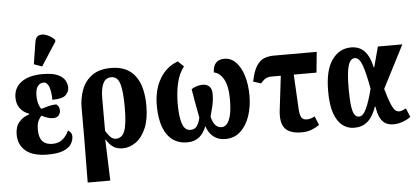

<svg xmlns="http://www.w3.org/2000/svg" viewBox="-62 -961 2895 1329"><g transform="rotate(-5 1385.5 -297.0)"><path d="M238 10Q136 10 85.5 -32.5Q35 -75 35 -147Q35 -201 63 -233.5Q91 -266 133 -278V-283Q96 -296 72.5 -326Q49 -356 49 -401Q49 -470 102 -509Q155 -548 250 -548Q318 -548 354.5 -531.5Q391 -515 405 -490Q419 -465 419 -441Q419 -410 395 -387.5Q371 -365 302 -365Q302 -421 289.5 -455Q277 -489 251 -489Q226 -489 210.5 -467.5Q195 -446 195 -403Q195 -370 203 -344.5Q211 -319 221 -309Q242 -316 271.5 -323.5Q301 -331 326 -331Q348 -316 348 -288Q348 -267 335.5 -252.5Q323 -238 297 -238Q277 -238 257 -245Q237 -252 217 -262Q207 -252 195.5 -230.5Q184 -209 184 -166Q184 -61 277 -61Q323 -61 351 -87Q379 -113 391 -144Q402 -138 410 -127Q418 -116 418 -99Q418 -75 403 -49.5Q388 -24 349 -7Q310 10 238 10ZM252 -601 196 -621 220 -773Q225 -809 249 -817.5Q273 -826 303 -814Q333 -802 358 -777V-765Z M496 227 499 -90V-292Q499 -358 521 -417Q543 -476 593 -512.5Q643 -549 726 -549Q836 -549 891.5 -477Q947 -405 947 -268Q947 -174 920.5 -112Q894 -50 851 -19Q808 12 760 12Q717 12 691.5 -6.5Q666 -25 645 -59H643L653 227ZM718 -58Q760 -58 778.5 -105.5Q797 -153 797 -270Q797 -379 781.5 -432Q766 -485 722 -485Q682 -485 664.5 -448Q647 -411 647 -344V-119Q659 -98 676.5 -78Q694 -58 718 -58Z M1208 10Q1116 10 1067.5 -61Q1019 -132 1019 -264Q1019 -371 1064.5 -448Q1110 -525 1190 -554L1230 -516Q1194 -470 1179 -404Q1164 -338 1164 -261Q1164 -169 1181 -121.5Q1198 -74 1237 -74Q1266 -74 1281.5 -95.5Q1297 -117 1305 -153Q1293 -212 1283.5 -268.5Q1274 -325 1269 -354Q1284 -364 1304.5 -371Q1325 -378 1347 -378Q1375 -378 1393 -362Q1411 -346 1411 -307Q1411 -284 1408.5 -264.5Q1406 -245 1400 -219Q1394 -193 1383 -153Q1401 -74 1454 -74Q1473 -74 1489.5 -91Q1506 -108 1516.5 -149.5Q1527 -191 1527 -264Q1527 -353 1500 -401Q1473 -449 1432 -456Q1435 -544 1512 -544Q1558 -544 1592 -509.5Q1626 -475 1645 -414Q1664 -353 1664 -274Q1664 -198 1642 -133.5Q1620 -69 1577.5 -29.5Q1535 10 1473 10Q1422 10 1389 -17Q1356 -44 1341 -91Q1323 -43 1290.5 -16.5Q1258 10 1208 10Z M2002 10Q1920 10 1886.5 -29.5Q1853 -69 1864 -159L1892 -393H1826Q1805 -393 1789 -385Q1773 -377 1751 -352L1698 -369Q1712 -442 1736 -478Q1760 -514 1790.5 -525Q1821 -536 1853 -536H2154L2140 -393H1982L1995 -150Q1997 -115 2007 -95.5Q2017 -76 2047 -76Q2071 -76 2101 -92L2126 -31Q2108 -17 2076 -3.5Q2044 10 2002 10Z M2366 10Q2322 10 2286.5 -17Q2251 -44 2230 -102.5Q2209 -161 2209 -257Q2209 -403 2260 -474.5Q2311 -546 2394 -546Q2425 -546 2452.5 -533.5Q2480 -521 2502 -488.5Q2524 -456 2538 -394H2541L2579 -536H2749L2597 -240Q2617 -168 2632 -133Q2647 -98 2659.5 -87Q2672 -76 2687 -76Q2696 -76 2709 -80.5Q2722 -85 2735 -92L2760 -31Q2736 -13 2704 -1.5Q2672 10 2642 10Q2612 10 2589 -1Q2566 -12 2550 -41Q2534 -70 2526 -123H2522Q2509 -86 2490 -56Q2471 -26 2441.5 -8Q2412 10 2366 10ZM2407 -64Q2436 -64 2459 -114.5Q2482 -165 2503 -249Q2483 -362 2463 -416Q2443 -470 2413 -470Q2381 -470 2366.5 -421.5Q2352 -373 2352 -264Q2352 -186 2358 -142.5Q2364 -99 2376 -81.5Q2388 -64 2407 -64Z"/></g></svg>

Font: Noto Serif ExtraCondensed ExtraBold
Style: Regular
Weight: 800
Width: 2
Designer: Monotype Design Team
Foundry: Monotype Imaging Inc.
Version: Version 2.013; ttfautohint (v1.8.4.7-5d5b)